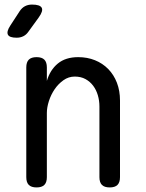

<svg xmlns="http://www.w3.org/2000/svg" viewBox="-20 -810 640 840"><path d="M185 -316V-35Q185 -12 174 -1Q163 10 140 10Q117 10 106 -1Q95 -12 95 -35V-515Q95 -538 106 -549Q117 -560 140 -560Q163 -560 174 -549Q185 -538 185 -515V-456Q199 -504 233 -532Q267 -560 322 -560Q362 -560 395.5 -546.5Q429 -533 453.5 -508Q478 -483 491.5 -448Q505 -413 505 -370V-35Q505 -12 494 -1Q483 10 460 10Q437 10 426 -1Q415 -12 415 -35V-344Q415 -370 408 -393.5Q401 -417 387.5 -435Q374 -453 354 -464Q334 -475 307 -475Q280 -475 257.5 -459Q235 -443 219 -419.5Q203 -396 194 -368Q185 -340 185 -316ZM25 -698 66 -761Q76 -776 89.5 -783Q103 -790 120 -790Q155 -790 162.5 -776Q170 -762 149 -733L104 -671Q95 -658 82 -651.5Q69 -645 53 -645Q21 -645 14.5 -658.5Q8 -672 25 -698Z"/></svg>

Font: Maple Mono NF
Style: Regular
Weight: 400
Monospace: yes
Designer: subframe7536
Version: Version 7.000